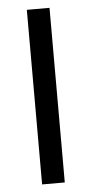

<svg xmlns="http://www.w3.org/2000/svg" viewBox="-49 -670 334 700"><g transform="rotate(-5 118.0 -319.5)"><path d="M159.5 -639V0H76.5V-639Z"/></g></svg>

Font: Anek Malayalam
Style: Regular
Weight: 400
Version: Version 1.003